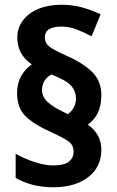

<svg xmlns="http://www.w3.org/2000/svg" viewBox="-20 -782 491 809"><path d="M52 -391Q52 -431 69 -461Q86 -491 114 -511Q53 -552 53 -623Q53 -665 77 -696.5Q101 -728 143 -745Q185 -762 239 -762Q283 -762 323 -751.5Q363 -741 404 -722L366 -629Q334 -646 302.5 -658Q271 -670 239 -670Q169 -670 169 -624Q169 -598 193 -582Q217 -566 263 -546Q327 -518 367 -480Q407 -442 407 -382Q407 -337 392.5 -307Q378 -277 350 -257Q407 -217 407 -151Q407 -78 351.5 -35.5Q296 7 205 7Q156 7 117 -3.5Q78 -14 46 -32V-134Q81 -114 125 -99.5Q169 -85 203 -85Q251 -85 270.5 -101Q290 -117 290 -142Q290 -159 283 -171Q276 -183 255.5 -195Q235 -207 196 -225Q122 -258 87 -293Q52 -328 52 -391ZM157 -403Q157 -374 181.5 -351.5Q206 -329 254 -307L266 -301Q281 -312 290.5 -328.5Q300 -345 300 -368Q300 -398 279.5 -421Q259 -444 197 -468Q180 -460 168.5 -443Q157 -426 157 -403Z"/></svg>

Font: Noto Sans Gurmukhi UI SemiCondensed
Style: Bold
Weight: 700
Width: 4
Designer: Jelle Bosma - Monotype Design Team
Foundry: Monotype Imaging Inc.
Version: Version 2.004; ttfautohint (v1.8.4.7-5d5b)